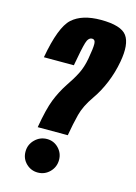

<svg xmlns="http://www.w3.org/2000/svg" viewBox="-108 -739 574 808"><g transform="rotate(15 179.5 -335.0)"><path d="M89 -175Q103 -257 119.5 -298.8Q136 -340.5 161 -378.5Q183.5 -411 198.5 -440.5Q213.5 -470 220.5 -509Q229 -556.5 228.5 -575.2Q228 -594 214 -594Q197.5 -594 189.8 -567.8Q182 -541.5 168.5 -466H38Q62.5 -603 105 -641.5Q147.5 -680 229.5 -680Q318 -680 343.2 -645.2Q368.5 -610.5 354 -531Q345 -481.5 326.2 -436.2Q307.5 -391 282 -355Q250 -309 239.5 -268Q229 -227 220 -175ZM138 9.5Q108.5 9.5 87.2 -11.2Q66 -32 66 -62.5Q66 -93.5 88 -115.2Q110 -137 140.5 -137Q170 -137 190.8 -115.8Q211.5 -94.5 211.5 -65Q211.5 -34 190 -12.2Q168.5 9.5 138 9.5Z"/></g></svg>

Font: Anybody UltraCondensed Regular
Style: Bold Italic
Weight: 700
Width: 1
Italic angle: -10°
Designer: Tyler Finck
Foundry: Etcetera Type Company
Version: Version 1.010; ttfautohint (v1.8.3) -l 8 -r 50 -G 200 -x 14 